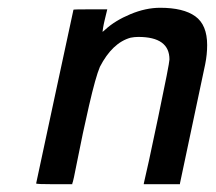

<svg xmlns="http://www.w3.org/2000/svg" viewBox="-20 -474 557 494"><path d="M416 -321Q416 -379 336 -379Q326 -379 316 -377Q269 -364 237 -302Q226 -276 209 -202Q192 -128 180 -66Q168 -4 166 -2V0H119Q73 0 73 -2L121 -226L169 -449Q169 -450 213 -450H256L249 -421Q248 -417 247 -412Q246 -407 245.5 -404Q245 -401 244.5 -397.5Q244 -394 244 -393.5Q244 -393 244 -392Q247 -395 251 -398Q276 -421 315.5 -437.5Q355 -454 392 -454Q452 -454 482.5 -432Q513 -410 513 -358Q513 -334 508 -309Q507 -304 475.5 -155.5Q444 -7 443 -2V0H350V-2Q358 -34 387 -172.5Q416 -311 416 -321Z"/></svg>

Font: MathJax_SansSerif
Style: Italic
Weight: 400
Version: Version 1.1